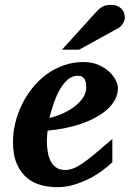

<svg xmlns="http://www.w3.org/2000/svg" viewBox="-20 -754 531 786"><path d="M333 -396Q333 -404.8 331.8 -413.3Q330.6 -421.9 326.9 -428.7Q323.2 -435.5 316.2 -439.7Q309.1 -443.8 297.9 -443.8Q274.4 -443.8 256.1 -427.2Q237.8 -410.6 223.6 -385Q209.5 -359.4 199.2 -328.9Q189 -298.3 182.1 -271Q208 -276.9 234.9 -288.6Q261.7 -300.3 283.4 -316.7Q305.2 -333 319.1 -353Q333 -373 333 -396ZM462.9 -395Q462.9 -368.7 450.9 -346.2Q439 -323.7 418 -305.2Q397 -286.6 368.9 -271.7Q340.8 -256.8 308.8 -246.1Q276.9 -235.4 242.4 -228.8Q208 -222.2 174.8 -219.2Q173.8 -210 172.9 -198.2Q171.9 -186.5 171.9 -178.2Q171.9 -152.3 175.8 -130.4Q179.7 -108.4 188.5 -92.3Q197.3 -76.2 211.7 -67.1Q226.1 -58.1 247.1 -58.1Q263.2 -58.1 279.8 -64.5Q296.4 -70.8 318.4 -85.7Q340.3 -100.6 369.6 -125Q398.9 -149.4 439.9 -185.1V-89.8Q425.3 -75.7 401.9 -57.9Q378.4 -40 348.6 -24.4Q318.8 -8.8 284.7 1.7Q250.5 12.2 213.9 12.2Q181.2 12.2 148.9 3.9Q116.7 -4.4 91.1 -25.4Q65.4 -46.4 49.3 -82.3Q33.2 -118.2 33.2 -173.8Q33.2 -211.9 42.7 -251Q52.2 -290 69.8 -326.2Q87.4 -362.3 112.8 -394Q138.2 -425.8 170.2 -449.2Q202.1 -472.7 240.2 -486.3Q278.3 -500 320.8 -500Q357.4 -500 384.3 -487.8Q411.1 -475.6 428.7 -458.7Q446.3 -441.9 454.6 -424.1Q462.9 -406.2 462.9 -395ZM491.2 -681.2Q491.2 -676.3 489.3 -670.2Q487.3 -664.1 483.6 -658.2Q480 -652.3 475.3 -647.2Q470.7 -642.1 464.8 -639.2L304.2 -550.8H233.9L371.1 -702.1Q379.4 -711.4 386.5 -717.5Q393.6 -723.6 400.9 -727.3Q408.2 -731 416 -732.4Q423.8 -733.9 434.1 -733.9Q450.2 -733.9 461.2 -729Q472.2 -724.1 478.8 -716.6Q485.4 -709 488.3 -699.5Q491.2 -689.9 491.2 -681.2Z"/></svg>

Font: Charis SIL
Style: Bold Italic
Weight: 700
Italic angle: -11°
Foundry: SIL International
Version: Version 4.112